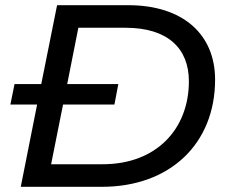

<svg xmlns="http://www.w3.org/2000/svg" viewBox="-20 -720 874 740"><path d="M474 -700H200L139 -396H36L20 -317H123L60 0H373C635 0 809 -166 809 -413C809 -587 686 -700 474 -700ZM376 -87H177L223 -317H421L436 -396H239L282 -613H464C627 -613 708 -533 708 -407C708 -222 582 -87 376 -87Z"/></svg>

Font: AWKNG-Font Medium
Style: Italic
Weight: 500
Italic angle: -11.3°
Designer: Awakening Church
Foundry: Awakening Church
Version: Version 1.700;PS 001.700;hotconv 1.0.88;makeotf.lib2.5.64775